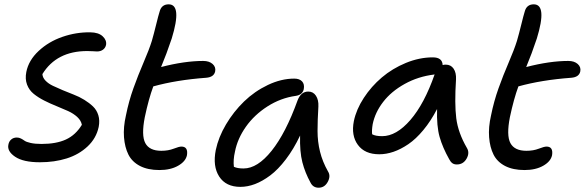

<svg xmlns="http://www.w3.org/2000/svg" viewBox="-20 -794 2714 891"><path d="M165 -41Q87.9 -41 50 -66.7Q12.2 -92.3 19 -123Q21.5 -137.7 32 -146.7Q42.5 -155.8 58.1 -155.8Q68.4 -155.8 77.4 -151.1Q86.4 -146.5 94 -140.9Q101.6 -135.3 122.1 -130.6Q142.6 -126 172.9 -126Q241.2 -126 286.1 -146.7Q331.1 -167.5 359.9 -214.8Q356.4 -234.4 338.9 -250.7Q321.3 -267.1 296.1 -278.6Q271 -290 241.7 -301.8Q212.4 -313.5 185.1 -327.4Q157.7 -341.3 136.5 -358.4Q115.2 -375.5 105.5 -401.4Q95.7 -427.2 102.1 -460Q112.8 -514.2 159.4 -557.6Q206.1 -601.1 269.8 -623Q333.5 -645 398.9 -644Q437 -643.6 456.3 -625.7Q475.6 -607.9 472.2 -585.9Q469.2 -571.8 458 -563.5Q446.8 -555.2 430.2 -555.2Q426.8 -555.2 412.1 -556.2Q397.5 -557.1 384.8 -557.1Q242.7 -557.1 176.8 -450.2Q177.7 -433.6 191.2 -419.7Q204.6 -405.8 225.1 -396Q245.6 -386.2 271 -375.5Q296.4 -364.7 322 -355Q347.7 -345.2 371.1 -330.8Q394.5 -316.4 411.6 -300Q428.7 -283.7 436.3 -259.3Q443.8 -234.9 438 -205.1Q426.8 -152.3 386.5 -114.5Q346.2 -76.7 289.6 -58.8Q232.9 -41 165 -41Z M719.7 -4.9Q666 -4.9 629.4 -23.9Q592.8 -43 575.9 -76.7Q559.1 -110.4 555.4 -157Q551.8 -203.6 564.5 -258.8Q577.6 -324.2 599.1 -384.3Q620.6 -444.3 646.2 -503.9Q671.9 -563.5 684.6 -604Q694.3 -637.7 704.8 -680.7Q715.3 -723.6 720.7 -740.2Q729.5 -773.9 762.7 -773.9Q825.7 -773.9 776.9 -615.2Q752.9 -543.5 727.5 -482.9Q836.4 -511.2 922.9 -511.2Q950.7 -511.2 966.6 -497.1Q982.4 -482.9 978.5 -462.9Q973.1 -436 936.5 -433.1Q798.3 -422.9 691.4 -393.1Q669.9 -335.4 651.9 -250Q635.3 -165.5 654.3 -129.9Q673.3 -94.2 728.5 -94.2Q760.7 -94.2 785.9 -104Q811 -113.8 821.8 -113.8Q853.5 -113.8 847.7 -74.2Q841.8 -44.9 806.6 -24.9Q771.5 -4.9 719.7 -4.9Z M1095.7 73.2Q1028.3 73.2 997.3 25.4Q966.3 -22.5 981.4 -98.1Q993.7 -157.2 1028.8 -216.6Q1064 -275.9 1112.5 -323Q1161.1 -370.1 1223.1 -399.7Q1285.2 -429.2 1345.7 -429.2Q1369.6 -429.2 1381.8 -416.3Q1394 -403.3 1389.6 -379.9Q1383.3 -353.5 1352.5 -349.1Q1282.7 -339.4 1221.4 -300.3Q1160.2 -261.2 1121.1 -205.8Q1082 -150.4 1070.3 -89.8Q1061.5 -51.8 1065.4 -20Q1081.5 -12.2 1110.4 -12.2Q1174.8 -12.2 1240.5 -94.2Q1306.2 -176.3 1361.3 -329.1Q1377 -369.1 1410.6 -369.1Q1433.6 -369.1 1446.3 -349.6Q1459 -330.1 1457.5 -299.8Q1453.6 -235.4 1453.6 -186Q1453.6 -136.7 1465.1 -90.1Q1476.6 -43.5 1502.4 2Q1515.6 22.9 1501 50Q1486.3 77.1 1458.5 77.1Q1433.1 77.1 1421.4 54.2Q1395.5 7.3 1383.1 -41.3Q1370.6 -89.8 1372.6 -165Q1342.8 -102.1 1306.6 -54.7Q1270.5 -7.3 1234.4 19.8Q1198.2 46.9 1163.6 60.1Q1128.9 73.2 1095.7 73.2Z M1740.2 -78.1Q1672.9 -78.1 1640.9 -121.6Q1608.9 -165 1622.1 -231.9Q1633.3 -286.1 1668.2 -339.6Q1703.1 -393.1 1752 -434.6Q1800.8 -476.1 1863.5 -502Q1926.3 -527.8 1988.3 -527.8Q2032.7 -527.8 2034.2 -492.2Q2042 -494.1 2048.3 -494.1Q2072.3 -494.1 2085 -475.3Q2097.7 -456.5 2096.2 -425.8Q2088.9 -312 2097.4 -244.9Q2106 -177.7 2146.5 -107.9Q2160.6 -85 2145.3 -57.9Q2129.9 -30.8 2100.1 -30.8Q2086.9 -30.8 2078.9 -36.9Q2070.8 -43 2064.5 -55.2Q2034.2 -108.9 2020 -158.7Q2005.9 -208.5 2008.3 -288.1Q1979.5 -232.4 1944.8 -190.7Q1910.2 -148.9 1875 -125Q1839.8 -101.1 1806.2 -89.6Q1772.5 -78.1 1740.2 -78.1ZM1709.5 -217.8Q1704.6 -188.5 1707 -170.9Q1722.7 -162.1 1753.4 -162.1Q1819.3 -162.1 1884.3 -237.1Q1949.2 -312 1997.1 -449.2L1995.1 -448.2Q1919.9 -439 1857.7 -404.3Q1795.4 -369.6 1758.1 -321Q1720.7 -272.5 1709.5 -217.8Z M2414.1 -4.9Q2360.4 -4.9 2323.7 -23.9Q2287.1 -43 2270.3 -76.7Q2253.4 -110.4 2249.8 -157Q2246.1 -203.6 2258.8 -258.8Q2272 -324.2 2293.5 -384.3Q2314.9 -444.3 2340.6 -503.9Q2366.2 -563.5 2378.9 -604Q2388.7 -637.7 2399.2 -680.7Q2409.7 -723.6 2415 -740.2Q2423.8 -773.9 2457 -773.9Q2520 -773.9 2471.2 -615.2Q2447.3 -543.5 2421.9 -482.9Q2530.8 -511.2 2617.2 -511.2Q2645 -511.2 2660.9 -497.1Q2676.8 -482.9 2672.9 -462.9Q2667.5 -436 2630.9 -433.1Q2492.7 -422.9 2385.7 -393.1Q2364.3 -335.4 2346.2 -250Q2329.6 -165.5 2348.6 -129.9Q2367.7 -94.2 2422.9 -94.2Q2455.1 -94.2 2480.2 -104Q2505.4 -113.8 2516.1 -113.8Q2547.9 -113.8 2542 -74.2Q2536.1 -44.9 2501 -24.9Q2465.8 -4.9 2414.1 -4.9Z"/></svg>

Font: Shantell Sans Irregular Bouncy
Style: Italic
Weight: 400
Italic angle: -11.31°
Designer: Stephen Nixon, Anya Danilova, Shantell Martin
Foundry: Arrow Type
Version: Version 1.006;[9816181b4]